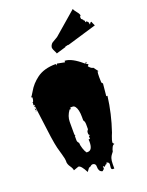

<svg xmlns="http://www.w3.org/2000/svg" viewBox="-200 -1151 1011 1322"><g transform="rotate(-20 305.0 -490.0)"><path d="M506.3 -1054.7Q509.8 -1042.5 525.4 -1024.2Q541 -1005.9 541.5 -993.2Q535.2 -991.7 535.2 -983.9Q535.2 -976.1 537.1 -969.7Q540 -968.3 541.7 -966.6Q543.5 -964.8 545.2 -963.4Q546.9 -961.9 547.4 -960.9Q547.9 -960 549.3 -958Q550.8 -956.1 551.8 -950.7L558.1 -952.1L554.7 -939L564.5 -942.4L576.2 -933.6L581.1 -913.1L587.9 -924.8L596.7 -928.2Q598.1 -920.9 610.4 -896.5L397.5 -833Q392.6 -832 390.6 -832Q388.7 -832 388.7 -833L367.7 -827.6L368.7 -825.2L298.3 -804.2Q297.4 -810.1 290.3 -823Q283.2 -835.9 280.5 -846.9Q277.8 -857.9 283.9 -869.4Q290 -880.9 298.6 -886.5Q307.1 -892.1 320.6 -899.2Q334 -906.2 338.9 -910.2ZM219.2 35.6Q190.9 -21 170.9 -21Q169.9 -21 133.8 -7.8Q132.8 -22.5 118.4 -42.7Q104 -63 104 -83H105Q105 -100.6 95.2 -133.8Q85.4 -167 78.6 -193.8Q71.8 -220.7 63.2 -278.3Q54.7 -335.9 46.6 -405.5Q38.6 -475.1 32.7 -512.7L29.3 -510.7L25.9 -511.7L35.6 -523.4H25.9V-535.6H27.3L25.9 -546.9L30.3 -545.9Q36.6 -559.6 36.6 -572.3L35.6 -580.1H26.4Q33.2 -582.5 49.8 -611.8Q66.4 -641.1 85 -661.4Q103.5 -681.6 126.5 -698.7Q179.7 -738.3 266.6 -738.3V-727.5L275.9 -738.3L331.1 -727.5V-738.3Q381.3 -738.3 458 -671.4L467.8 -682.1L468.8 -673.3L460 -671.4L478 -659.2L468.8 -648.9Q471.7 -642.6 481.9 -634.3Q492.2 -626 498.5 -626H500.5L526.4 -591.8H519.5Q516.6 -579.1 516.6 -551.3Q516.6 -523.4 517.6 -511.7L526.4 -501L517.6 -411.1H526.4Q510.7 -285.2 468.8 -162.1Q466.8 -156.7 460.4 -141.6Q448.2 -111.8 448.2 -93.8L458 -83Q447.3 -83 439.5 -67.6Q431.6 -52.2 429.2 -37.6Q410.6 -16.1 405 1Q399.4 18.1 399.4 44.4V75.7H389.6Q377.9 75.7 377.9 62.5L380.4 37.1Q380.4 21 360.8 18.6V29.3L354.5 28.3L340.8 42L331.1 32.2V53.2L317.4 65.4Q302.7 62.5 296.6 51Q290.5 39.6 291 27.8Q292.5 -2.9 266.6 -2.9Q260.3 -2.9 252.7 3.9Q245.1 10.7 243.4 10.7Q241.7 10.7 239.7 7.8ZM266.6 -93.8Q302.2 -93.8 302.2 -157.2Q302.2 -168 301.3 -173.3H311.5V-196.3H321.3L311.5 -207V-219.2Q311.5 -230 321.3 -240.7V-275.4Q321.3 -297.9 311.5 -308.6V-333.5Q311.5 -389.6 293.5 -413.1Q285.6 -422.9 274.9 -422.9H257.8V-411.1H248.5Q220.7 -372.1 220.7 -331.5V-240.7Q220.7 -234.4 226.6 -229.5H220.7V-196.3Q220.7 -183.6 231.9 -173.3Q231.9 -156.2 240 -131.3Q248 -106.4 257.8 -93.8ZM35.6 -489.7H25.9V-501ZM35.6 -479H25.9L27.3 -484.4Z"/></g></svg>

Font: Butcherman Caps
Style: Regular
Weight: 400
Version: Version 001.003